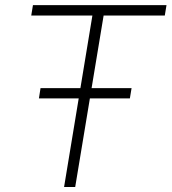

<svg xmlns="http://www.w3.org/2000/svg" viewBox="-20 -748 686 768"><path d="M105 -686 111.8 -727.5H646L639.2 -686H394.5L280.8 0H236.3L349.6 -686ZM135.7 -354.5 142.1 -395.5H506.3L499.5 -354.5Z"/></svg>

Font: Inter 28pt ExtraLight
Style: Italic
Weight: 250
Italic angle: -9.3988°
Designer: Rasmus Andersson
Foundry: rsms
Version: Version 4.001;git-66647c0bb